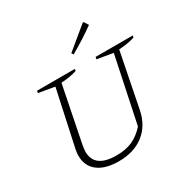

<svg xmlns="http://www.w3.org/2000/svg" viewBox="-194 -1048 1205 1230"><g transform="rotate(-30 408.5 -433.5)"><path d="M338 9Q239 9 184.5 -33Q130 -75 130 -151Q130 -160 131 -171Q132 -182 135 -197L224 -609L106 -629L109 -645H389L386 -631Q342 -616 270 -611L187 -196Q185 -181 183.5 -170Q182 -159 182 -151Q182 -31 344 -31Q412 -31 461.5 -53Q511 -75 554 -123L656 -609L539 -629L542 -645H817L814 -631Q770 -616 697 -611L617 -207Q596 -104 523 -47.5Q450 9 338 9ZM428 -729 419 -743 580 -876H588L608 -844Q565 -813 520.5 -784.5Q476 -756 428 -729Z"/></g></svg>

Font: Piazzolla SC ExtraLight
Style: Italic
Weight: 200
Italic angle: -11.3°
Designer: Juan Pablo del Peral
Foundry: Huerta Tipografica
Version: Version 1.330